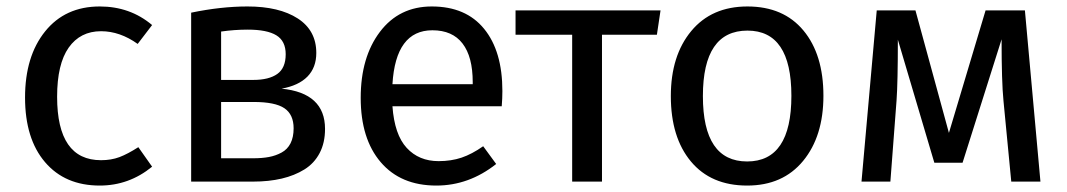

<svg xmlns="http://www.w3.org/2000/svg" viewBox="-20 -559 3283 591"><path d="M287.1 -539.1Q380.4 -539.1 448.2 -481.9L403.8 -423.8Q349.1 -462.9 291 -462.9Q227.1 -462.9 191.4 -412.4Q155.8 -361.8 155.8 -261.2Q155.8 -65.9 291 -65.9Q322.3 -65.9 347.7 -75.4Q373 -85 405.8 -106L448.2 -45.9Q377 12.2 287.1 12.2Q180.2 12.2 118.7 -59.8Q57.1 -131.8 57.1 -258.8Q57.1 -385.7 118.9 -462.4Q180.7 -539.1 287.1 -539.1Z M846.7 -286.1Q980.5 -272.9 980.5 -162.1Q980.5 -119.6 963.9 -87.9Q947.3 -56.2 917 -37.4Q886.7 -18.6 847.2 -9.3Q807.6 0 758.8 0H568.4V-520Q660.2 -539.1 741.7 -539.1Q839.4 -539.1 896.5 -502.2Q953.6 -465.3 953.6 -396Q953.6 -351.1 926.3 -323.2Q898.9 -295.4 846.7 -286.1ZM742.7 -467.8Q701.2 -467.8 660.6 -461.9V-313H759.8Q807.6 -313 833.5 -331.3Q859.4 -349.6 859.4 -392.1Q859.4 -432.6 830.8 -450.2Q802.2 -467.8 742.7 -467.8ZM758.8 -71.8Q786.6 -71.8 807.6 -75.7Q828.6 -79.6 846.7 -89.4Q864.7 -99.1 874.3 -117.9Q883.8 -136.7 883.8 -164.1Q883.8 -206.5 855.5 -225.8Q827.1 -245.1 760.7 -245.1H660.6V-71.8Z M1526.4 -278.8Q1526.4 -256.3 1524.4 -231.9H1188Q1194.3 -144.5 1231.9 -103.8Q1269.5 -63 1330.1 -63Q1368.7 -63 1400.6 -73.7Q1432.6 -84.5 1467.3 -108.9L1507.3 -54.2Q1423.3 12.2 1323.2 12.2Q1213.4 12.2 1151.9 -59.8Q1090.3 -131.8 1090.3 -257.8Q1090.3 -382.8 1149.4 -460.9Q1208.5 -539.1 1309.1 -539.1Q1414.1 -539.1 1470.2 -470.2Q1526.4 -401.4 1526.4 -278.8ZM1435.1 -299.8V-306.2Q1435.1 -384.3 1403.8 -425Q1372.6 -465.8 1311 -465.8Q1197.8 -465.8 1188 -299.8Z M2013.2 -526.9 2002 -452.1H1833V0H1741.2V-452.1H1566.9V-526.9Z M2280.8 -539.1Q2391.6 -539.1 2453.1 -465.1Q2514.6 -391.1 2514.6 -264.2Q2514.6 -139.6 2452.1 -63.7Q2389.6 12.2 2279.8 12.2Q2168.5 12.2 2106.7 -62Q2044.9 -136.2 2044.9 -263.2Q2044.9 -387.7 2107.7 -463.4Q2170.4 -539.1 2280.8 -539.1ZM2280.8 -464.8Q2143.6 -464.8 2143.6 -263.2Q2143.6 -62 2279.8 -62Q2416 -62 2416 -264.2Q2416 -464.8 2280.8 -464.8Z M3134.8 -526.9 3182.6 0H3092.8L3068.8 -249Q3063 -307.1 3063 -438L2942.9 -58.1H2856L2743.7 -437Q2743.7 -305.2 2739.7 -250L2720.7 0H2631.8L2678.7 -526.9H2797.9L2900.9 -149.9L3013.7 -526.9Z"/></svg>

Font: FiraGO
Style: Regular
Weight: 400
Designer: bBox Type
Foundry: bBox Type GmbH
Version: Version 1.001;PS 001.001;hotconv 1.0.88;makeotf.lib2.5.64775